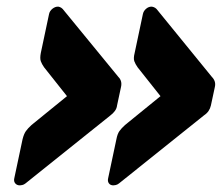

<svg xmlns="http://www.w3.org/2000/svg" viewBox="-20 -619 669 579"><path d="M322 -60Q313 -60 308.5 -66Q304 -72 306 -81L331 -199Q334 -215 340 -223.5Q346 -232 357 -242L464 -329L395 -416Q388 -426 385 -434.5Q382 -443 386 -459L411 -577Q413 -586 420.5 -592.5Q428 -599 437 -599Q439 -599 443.5 -597.5Q448 -596 452 -592L619 -387Q625 -381 627.5 -373.5Q630 -366 628 -357L616 -301Q614 -292 609 -284.5Q604 -277 595 -271L339 -66Q334 -62 329 -61Q324 -60 322 -60ZM40 -60Q31 -60 26 -66Q21 -72 23 -81L48 -199Q52 -215 58 -223.5Q64 -232 75 -242L182 -329L113 -416Q106 -426 103 -434.5Q100 -443 103 -459L128 -577Q130 -586 138 -592.5Q146 -599 155 -599Q157 -599 161 -597.5Q165 -596 169 -592L337 -387Q343 -381 345 -373.5Q347 -366 345 -357L333 -301Q332 -292 326.5 -284.5Q321 -277 313 -271L57 -66Q52 -62 47 -61Q42 -60 40 -60Z"/></svg>

Font: Rubik Light ExtraBold
Style: Italic
Weight: 800
Italic angle: -12°
Version: Version 2.104